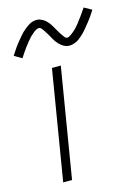

<svg xmlns="http://www.w3.org/2000/svg" viewBox="-115 -815 636 880"><g transform="rotate(-15 203.5 -375.5)"><path d="M73 0 159 -520H201L115 0ZM264 -598Q256 -598 249 -600Q242 -602 236 -605.5Q230 -609 224.5 -613.5Q219 -618 214 -623.5Q209 -629 205 -634.5Q201 -640 197.5 -646Q194 -652 190.5 -658.5Q187 -665 183 -671.5Q179 -678 175 -684.5Q171 -691 167.5 -696Q164 -701 159.5 -706.5Q155 -712 147 -712Q143 -712 138.5 -710Q134 -708 130.5 -706Q127 -704 123 -700.5Q119 -697 114.5 -693Q110 -689 107.5 -687Q105 -685 102.5 -682Q100 -679 97.5 -676Q95 -673 92 -670Q89 -667 86.5 -663.5Q84 -660 81 -656Q78 -652 74.5 -648Q71 -644 68 -639.5Q65 -635 61.5 -630Q58 -625 54.5 -620Q51 -615 47.5 -609.5Q44 -604 40 -598L4 -619Q10 -628 15.5 -636.5Q21 -645 26.5 -653Q32 -661 37.5 -668Q43 -675 48.5 -681.5Q54 -688 58.5 -693.5Q63 -699 67.5 -704Q72 -709 77 -714Q82 -719 89 -724.5Q96 -730 102 -734.5Q108 -739 115.5 -743Q123 -747 131 -749Q139 -751 147 -751Q155 -751 161.5 -749Q168 -747 174.5 -743.5Q181 -740 186.5 -735.5Q192 -731 197 -725.5Q202 -720 206 -714Q210 -708 213.5 -702Q217 -696 220.5 -690Q224 -684 228 -677Q232 -670 236 -664Q240 -658 243.5 -653Q247 -648 251.5 -642Q256 -636 264 -636Q268 -636 272.5 -638.5Q277 -641 280 -643Q283 -645 287 -648Q291 -651 296 -655.5Q301 -660 303.5 -662Q306 -664 308.5 -667Q311 -670 313 -672.5Q315 -675 318.5 -678.5Q322 -682 324.5 -685.5Q327 -689 330 -693Q333 -697 336 -701Q339 -705 342.5 -709.5Q346 -714 349.5 -719Q353 -724 356.5 -729Q360 -734 363.5 -739.5Q367 -745 371 -750L407 -730Q401 -720 395 -711.5Q389 -703 384 -695.5Q379 -688 373 -681Q367 -674 362 -667.5Q357 -661 352 -655Q347 -649 342.5 -644Q338 -639 333.5 -634.5Q329 -630 322 -624Q315 -618 309 -613.5Q303 -609 295 -605.5Q287 -602 279.5 -600Q272 -598 264 -598Z"/></g></svg>

Font: Iosevka Aile Extralight
Style: Italic
Weight: 200
Italic angle: -9°
Designer: Belleve Invis
Foundry: Belleve Invis
Version: Version 31.1.0; ttfautohint (v1.8.4)